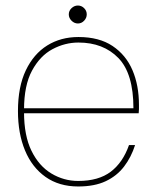

<svg xmlns="http://www.w3.org/2000/svg" viewBox="-20 -663 562 695"><path d="M263 12Q194 12 145 -22.5Q96 -57 70.5 -118.5Q45 -180 45 -261Q45 -349 73.5 -408.5Q102 -468 151 -498.5Q200 -529 264 -529Q339 -529 387.5 -496.5Q436 -464 459.5 -409Q483 -354 483 -283Q483 -274 483 -268Q483 -262 482 -253H56V-271H463Q463 -397 408.5 -453Q354 -509 264 -509Q215 -509 170 -485Q125 -461 96 -407.5Q67 -354 67 -266V-257Q67 -172 94 -117Q121 -62 166 -35Q211 -8 263 -8Q337 -8 381 -41.5Q425 -75 447 -138H469Q455 -94 429 -60Q403 -26 362.5 -7Q322 12 263 12ZM262 -578Q249 -578 239 -588Q229 -598 229 -611Q229 -624 239 -633.5Q249 -643 262 -643Q275 -643 284.5 -633.5Q294 -624 294 -611Q294 -598 284.5 -588Q275 -578 262 -578Z"/></svg>

Font: DM Sans 11pt Thin
Style: Regular
Weight: 250
Version: Version 4.004;gftools[0.9.30]